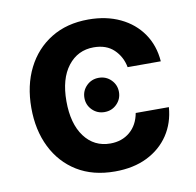

<svg xmlns="http://www.w3.org/2000/svg" viewBox="-68 -622 714 701"><g transform="rotate(-10 289.5 -271.5)"><path d="M303.7 10.7Q222.2 10.7 163.8 -25.1Q105.5 -61 74 -124.5Q42.5 -188 42.5 -270.5Q42.5 -354 74.5 -417.5Q106.4 -481 164.8 -516.8Q223.1 -552.7 303.2 -552.7Q369.6 -552.7 420.9 -528.3Q472.2 -503.9 502.7 -459.7Q533.2 -415.5 537.6 -356.4H414.6Q407.2 -396 379.4 -422.6Q351.6 -449.2 304.7 -449.2Q245.6 -449.2 209.2 -402.3Q172.9 -355.5 172.9 -272.5Q172.9 -189 208.7 -140.9Q244.6 -92.8 304.7 -92.8Q347.7 -92.8 377.2 -117.7Q406.7 -142.6 414.6 -186.5H537.6Q533.2 -128.4 503.7 -84Q474.1 -39.6 423.3 -14.4Q372.6 10.7 303.7 10.7ZM303.7 -209.5Q276.9 -209.5 258.3 -228Q239.7 -246.6 239.7 -272.9Q239.7 -299.3 258.3 -317.9Q276.9 -336.4 303.7 -336.4Q330.6 -336.4 349.1 -317.9Q367.7 -299.3 367.7 -272.9Q367.7 -246.6 349.1 -228Q330.6 -209.5 303.7 -209.5Z"/></g></svg>

Font: Inter Semi Bold
Style: Regular
Weight: 600
Designer: Rasmus Andersson
Foundry: rsms
Version: Version 4.000;git-e0f93cc